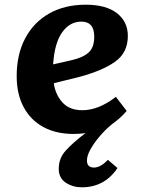

<svg xmlns="http://www.w3.org/2000/svg" viewBox="-20 -556 611 817"><path d="M51 -232Q51 -325 87.5 -393.5Q124 -462 190 -499Q256 -536 345 -536Q431 -536 477.5 -500Q524 -464 524 -403Q524 -332 470 -293.5Q416 -255 315 -228L209 -202Q215 -155 245 -121Q275 -87 330 -87Q400 -87 473 -144L519 -84Q505 -67 487.5 -52Q470 -37 456 -27Q429 -5 405 23Q381 51 365.5 78.5Q350 106 350 127Q350 157 380 157Q408 157 439 124L480 159Q425 241 328 241Q290 241 260 221.5Q230 202 230 162Q230 118 259 85.5Q288 53 344 10Q333 12 319.5 13Q306 14 293 14Q219 14 164.5 -15.5Q110 -45 80.5 -100.5Q51 -156 51 -232ZM206 -282 285 -300Q333 -311 357 -332.5Q381 -354 381 -400Q381 -464 326 -464Q277 -464 244.5 -418.5Q212 -373 206 -282Z"/></svg>

Font: Literata 7pt
Style: Bold Italic
Weight: 700
Italic angle: -2°
Designer: Latin by Veronika Burian and Jose Scaglione. Greek by Irene Vlachou. Cyrillic by Vera Evstafieva
Foundry: TypeTogether
Version: Version 3.002